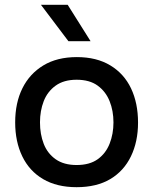

<svg xmlns="http://www.w3.org/2000/svg" viewBox="-20 -771 636 797"><path d="M298 6Q216 6 159 -27.5Q102 -61 72.5 -122Q43 -183 43 -263Q43 -344 73 -404.5Q103 -465 160 -499.5Q217 -534 299 -534Q381 -534 438 -499.5Q495 -465 524 -404Q553 -343 553 -262Q553 -183 523.5 -122Q494 -61 437.5 -27.5Q381 6 298 6ZM298 -86Q352 -86 385.5 -110Q419 -134 435 -174.5Q451 -215 451 -263Q451 -311 435 -351Q419 -391 385.5 -415.5Q352 -440 298 -440Q245 -440 211 -415.5Q177 -391 161.5 -351Q146 -311 146 -263Q146 -214 161.5 -174Q177 -134 211 -110Q245 -86 298 -86ZM264 -600 150 -751H261L356 -600Z"/></svg>

Font: Onest Medium
Style: Regular
Weight: 500
Designer: Dmitri Voloshin, Andrey Kudryavtsev
Foundry: Dmitri Voloshin, Andrey Kudryavtsev
Version: Version 1.000;gftools[0.9.33]